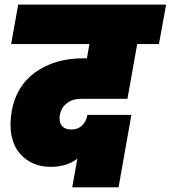

<svg xmlns="http://www.w3.org/2000/svg" viewBox="-20 -760 733 824"><path d="M27.8 -570.8 58.1 -740.2H692.9L662.1 -570.8H568.8L526.9 -335.9H329.1Q291 -335.9 266.6 -316.7Q242.2 -297.4 236.8 -266.1Q231.9 -237.8 245.1 -220.9Q258.3 -204.1 286.1 -204.1Q314.5 -204.1 332.5 -221.7Q350.6 -239.3 355 -267.1H543.9L488.8 43.9H290L312 -79.1Q266.6 -43.9 196.8 -43.9Q157.2 -43.9 123.3 -58.3Q89.4 -72.8 64.2 -102.3Q39.1 -131.8 29.8 -176.3Q20.5 -220.7 29.8 -280.8Q49.3 -391.6 132.8 -450.7Q216.3 -509.8 337.9 -509.8H353L363.8 -570.8Z"/></svg>

Font: SVN-Poppins Black
Style: Italic
Weight: 900
Italic angle: -10°
Designer: Ninad Kale (Devanagari), Jonny Pinhorn (Latin)
Foundry: Indian Type Foundry
Version: Version 3.002 2017